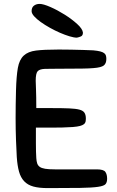

<svg xmlns="http://www.w3.org/2000/svg" viewBox="-20 -957 599 984"><path d="M66 -152Q64 -184 62 -239Q60 -294 60 -352Q60 -385 60.5 -420.5Q61 -456 62 -493Q64 -567 71.5 -609Q79 -651 101.5 -672Q124 -693 165 -698Q206 -703 274 -703Q275 -703 295.5 -703Q316 -703 345 -702.5Q374 -702 405.5 -701Q437 -700 458 -699Q480 -697 493.5 -693.5Q507 -690 514 -684.5Q521 -679 523 -671.5Q525 -664 525 -655Q525 -632 512 -621.5Q499 -611 459 -608Q439 -606 400.5 -605.5Q362 -605 322 -605Q282 -605 250 -604.5Q218 -604 210 -604Q184 -603 173.5 -592.5Q163 -582 163 -543Q163 -534 164.5 -499.5Q166 -465 166 -403H249Q302 -403 335.5 -401.5Q369 -400 387.5 -395Q406 -390 413 -379Q420 -368 420 -350Q420 -341 418.5 -333.5Q417 -326 410 -320.5Q403 -315 390 -311.5Q377 -308 353 -306Q324 -304 298.5 -303.5Q273 -303 248 -303H164Q164 -288 164 -267Q164 -246 164 -224Q164 -202 164.5 -181Q165 -160 166 -147Q167 -131 170.5 -120Q174 -109 183.5 -102Q193 -95 211.5 -92Q230 -89 261 -89H476Q511 -89 520 -76Q529 -63 529 -41Q529 -23 521 -13.5Q513 -4 482.5 0.5Q452 5 391.5 6Q331 7 225 7Q180 7 151 -1Q122 -9 104 -28Q86 -47 77.5 -77.5Q69 -108 66 -152ZM374 -764Q359 -764 336 -771Q313 -778 287.5 -789Q262 -800 236 -814.5Q210 -829 189 -844Q168 -859 155 -873.5Q142 -888 142 -900Q142 -919 154 -928Q166 -937 183 -937Q202 -937 238.5 -921Q275 -905 311.5 -882Q348 -859 375.5 -834Q403 -809 405 -790Q405 -775 395 -770.5Q385 -766 374 -764Z"/></svg>

Font: Sniglet
Style: Regular
Weight: 400
Designer: Haley Fiege
Foundry: Haley Fiege, Pablo Impallari, Brenda Gallo
Version: Version 2.000; ttfautohint (v0.95) -l 8 -r 50 -G 200 -x 14 -